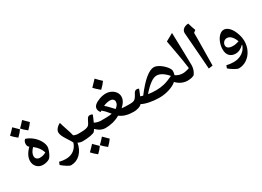

<svg xmlns="http://www.w3.org/2000/svg" viewBox="-22 -1774 4203 3082"><g transform="rotate(-30 2079.5 -233.0)"><path d="M154.3 -138.2Q154.3 -238.3 260.3 -344.2L255.4 -348.1Q230 -365.2 230 -409.2Q230 -433.1 239.7 -454.8Q249.5 -476.6 266.1 -485.8Q332 -464.8 389.2 -417.5Q446.3 -370.1 480.2 -310.1Q514.2 -250 514.2 -196.8Q514.2 -175.3 500.2 -134Q486.3 -92.8 466.8 -58.6Q447.3 -24.4 431.2 -13.2Q408.7 2 376 11Q343.3 20 308.1 20Q241.7 20 198 -24.4Q154.3 -68.8 154.3 -138.2ZM437 -136.2Q419.4 -189.5 389.9 -229.7Q360.4 -270 310.1 -309.1Q242.2 -238.8 242.2 -178.2Q242.2 -144 264.6 -124Q287.1 -104 321.3 -104Q385.7 -104 437 -136.2ZM270 -660.2Q240.2 -614.3 180.2 -557.1Q117.2 -606.9 80.1 -649.9Q106.4 -674.3 132.3 -702.1Q158.2 -730 178.2 -751Q212.9 -713.4 270 -660.2ZM465.8 -682.1Q434.1 -633.8 377 -579.1Q313.5 -628.4 276.9 -670.9Q321.8 -712.9 374 -772.9Q411.6 -733.9 465.8 -682.1Z M1049.3 9.8Q1002.9 9.8 962.4 -13.2Q940.9 106.9 867.7 178.5Q794.4 250 694.3 250Q672.4 250 626 221.4Q579.6 192.9 534.2 153.8L553.2 105Q616.2 121.1 672.4 121.1Q758.8 121.1 819.3 77.4Q879.9 33.7 906.2 -47.9Q896 -69.3 886.7 -85Q877.4 -100.6 842.3 -155.3Q809.1 -206.1 793.2 -242.4Q777.3 -278.8 777.3 -307.1Q777.3 -341.3 805.2 -375.2Q833 -409.2 876 -430.2Q887.2 -382.8 919.9 -288.1Q950.2 -200.2 960.4 -150.9Q999 -129.9 1049.3 -129.9Q1059.1 -129.9 1059.1 -120.1V0Q1059.1 9.8 1049.3 9.8Z M1039.1 9.8Q1029.3 9.8 1029.3 0V-120.1Q1029.3 -129.9 1039.1 -129.9Q1124.5 -129.9 1159.9 -134.3Q1195.3 -138.7 1217.5 -148.4Q1239.7 -158.2 1251.2 -173.6Q1262.7 -189 1288.6 -241.7Q1306.2 -278.3 1320.1 -288.1Q1334 -297.9 1354 -297.9Q1382.8 -297.9 1400.9 -280.8Q1389.6 -254.4 1377 -223.1Q1364.3 -191.9 1349.1 -160.2Q1406.2 -129.9 1473.1 -129.9Q1482.9 -129.9 1482.9 -120.1V0Q1482.9 9.8 1473.1 9.8Q1428.7 9.8 1387.2 -9.3Q1345.7 -28.3 1303.2 -70.8Q1291 -50.3 1275.9 -33.2Q1259.3 -14.2 1191.2 -2.2Q1123 9.8 1039.1 9.8ZM1246.6 211.4Q1216.8 257.3 1156.7 314.5Q1093.8 264.6 1056.6 221.7Q1083 197.3 1108.9 169.4Q1134.8 141.6 1154.8 120.6Q1189.5 158.2 1246.6 211.4ZM1442.4 189.5Q1410.6 237.8 1353.5 292.5Q1290 243.2 1253.4 200.7Q1298.3 158.7 1350.6 98.6Q1388.2 137.7 1442.4 189.5Z M1998 9.8Q1835.4 9.8 1743.7 -62Q1674.3 -23.4 1605.7 -6.8Q1537.1 9.8 1463.9 9.8Q1453.1 9.8 1453.1 -1V-119.1Q1453.1 -129.9 1463.9 -129.9Q1516.6 -129.9 1570.6 -131.1Q1624.5 -132.3 1669.9 -140.1L1646 -170.4Q1602.5 -226.6 1551.8 -267.1L1530.8 -252.9Q1499.5 -287.6 1499.5 -328.1Q1499.5 -366.7 1533.4 -396.2Q1567.4 -425.8 1628.4 -448Q1689.5 -470.2 1748 -470.2Q1798.8 -470.2 1844.7 -447.5Q1890.6 -424.8 1917.2 -386.2Q1943.8 -347.7 1943.8 -303.2Q1943.8 -219.2 1852.1 -137.2Q1896 -129.9 1998 -129.9Q2009.8 -129.9 2009.8 -119.1V-1Q2009.8 9.8 1998 9.8ZM1752 -339.8Q1689.5 -339.8 1627.9 -311Q1666.5 -278.3 1700.7 -240.7Q1743.2 -192.9 1762.7 -174.8Q1825.7 -220.2 1825.7 -276.9Q1825.7 -304.7 1804.9 -322.3Q1784.2 -339.8 1752 -339.8ZM1813 -668Q1777.3 -615.2 1715.8 -557.6Q1642.6 -618.2 1608.9 -656.7Q1679.7 -727.5 1713.9 -766.6Q1754.4 -720.7 1813 -668Z M2994.6 9.8Q2937 9.8 2883.5 -15.1Q2830.1 -40 2790.5 -83Q2738.3 -36.6 2648.9 -8.3Q2559.6 20 2465.8 20Q2374 20 2287.6 2.9Q2201.2 -14.2 2147 -43L2138.7 -33.2Q2120.1 -14.6 2078.4 -2.4Q2036.6 9.8 1989.7 9.8Q1980 9.8 1980 0V-120.1Q1980 -129.9 1989.7 -129.9Q2039.6 -129.9 2062.5 -135.7Q2085.4 -141.6 2102.8 -158Q2120.1 -174.3 2143.6 -216.8L2161.6 -249Q2169.4 -263.2 2183.3 -272Q2197.3 -280.8 2214.8 -280.8Q2233.9 -280.8 2252 -269L2230 -212.9L2205.6 -153.8Q2227.5 -145.5 2252.9 -139.2Q2375.5 -300.3 2467.8 -375.2Q2560.1 -450.2 2627 -450.2Q2668 -450.2 2722.9 -416.3Q2777.8 -382.3 2821.3 -331.1Q2864.7 -279.8 2864.7 -245.1Q2864.7 -209.5 2852.5 -171.9Q2880.4 -153.3 2913.8 -141.6Q2947.3 -129.9 2994.6 -129.9Q3004.9 -129.9 3004.9 -120.1V0Q3004.9 9.8 2994.6 9.8ZM2597.7 -312Q2496.1 -312 2331.5 -121.1Q2403.8 -109.9 2477.5 -109.9Q2556.2 -109.9 2627.2 -127Q2698.2 -144 2796.9 -190.9Q2691.9 -312 2597.7 -312Z M3108.9 -155.8Q3090.3 -297.9 3065.7 -433.8Q3041 -569.8 3017.1 -702.1L3156.7 -779.8Q3160.6 -585.4 3165.8 -435.1Q3170.9 -284.7 3170.9 -176.8Q3170.9 -137.7 3160.2 -101.3Q3149.4 -64.9 3125 -26.9Q3113.8 -10.3 3076.7 -0.2Q3039.6 9.8 2984.9 9.8Q2975.1 9.8 2975.1 0V-120.1Q2975.1 -129.9 2984.9 -129.9Q3008.8 -129.9 3042.7 -137Q3076.7 -144 3108.9 -155.8Z M3464.8 -604V-478L3463.9 -381.8L3458.5 0L3382.8 9.8Q3376 -106 3361.8 -277.8L3331.1 -678.2Q3331.1 -708 3347.2 -730.7Q3363.3 -753.4 3393.3 -766.6Q3423.3 -779.8 3457.5 -779.8Q3478 -705.6 3504.9 -634.8Z M4098.6 -85Q4098.6 3.4 4059.6 81.5Q4020.5 159.7 3952.1 204.8Q3883.8 250 3804.7 250Q3781.2 250 3728.8 219.7Q3676.3 189.5 3634.8 153.8L3653.8 105Q3716.8 121.1 3782.7 121.1Q3874.5 121.1 3942.9 75.4Q4011.2 29.8 4036.6 -47.9L4035.6 -52.7V-57.1Q3994.6 -16.1 3957 2Q3919.4 20 3880.9 20Q3809.1 20 3768.3 -22.2Q3727.5 -64.5 3727.5 -142.1Q3727.5 -208.5 3751.7 -271Q3775.9 -333.5 3815.9 -371.8Q3856 -410.2 3899.9 -410.2Q3950.2 -410.2 3994.6 -364.7Q4039.1 -319.3 4068.8 -239.3Q4098.6 -159.2 4098.6 -85ZM3903.8 -108.9Q3955.6 -108.9 4015.6 -129.9Q3990.7 -196.3 3955.1 -232.7Q3919.4 -269 3878.9 -269Q3840.3 -269 3815.4 -242.7Q3790.5 -216.3 3790.5 -181.2Q3790.5 -146 3819.8 -127.4Q3849.1 -108.9 3903.8 -108.9Z"/></g></svg>

Font: Droid Arabic Naskh
Style: Bold
Weight: 700
Designer: Pascal Zoghbi
Foundry: Ascender Corporation
Version: Version 1.00